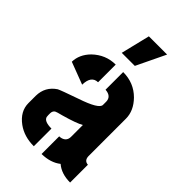

<svg xmlns="http://www.w3.org/2000/svg" viewBox="-232 -845 924 924"><g transform="rotate(45 230.5 -383.0)"><path d="M170.9 -617.2 207 -765.6H331.1L259.8 -617.2ZM24.4 -128.9Q24.4 -72.3 78.1 -33.2Q124 0 189.5 0V-120.1Q139.6 -120.1 133.8 -143.6Q132.8 -149.4 132.8 -155.3V-168.9Q133.8 -185.5 145.5 -191.4Q150.4 -194.3 181.6 -202.1Q257.8 -223.6 284.2 -239.3V-159.2Q284.2 -129.9 256.8 -122.1Q250 -120.1 242.2 -120.1V0Q302.7 -1 340.8 -31.2Q377 0 436.5 0V-121.1Q410.2 -123 409.2 -152.3V-407.2Q409.2 -460.9 364.3 -506.8Q314.5 -556.6 241.2 -556.6V-436.5Q283.2 -433.6 284.2 -398.4V-376Q284.2 -348.6 179.7 -313.5Q89.8 -282.2 77.1 -275.4Q25.4 -241.2 24.4 -178.7ZM31.2 -417 144.5 -374Q145.5 -435.5 190.4 -436.5V-556.6Q123 -556.6 72.3 -507.8Q32.2 -466.8 31.2 -417Z"/></g></svg>

Font: Post No Bills Jaffna ExtraBold
Style: Regular
Weight: 800
Designer: Kosala Senevirathne, Siva Puranthara, Lasantha Premarathna, Tharique Azeez
Foundry: Mooniak
Version: Version 1.220 ; ttfautohint (v1.6)